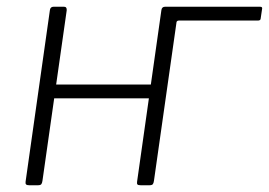

<svg xmlns="http://www.w3.org/2000/svg" viewBox="-20 -550 798 570"><path d="M746 -489H511Q504 -489 503 -481L470 -530H752Q760 -530 758 -523L754 -496Q754 -489 746 -489ZM178 -519 106 -13Q105 -6 102.5 -3Q100 0 92 0H67Q60 0 57.5 -2.5Q55 -5 56 -11L128 -519Q129 -530 139 -530H170Q179 -530 178 -519ZM509 -519 437 -13Q436 -6 433.5 -3Q431 0 423 0H398Q390 0 388 -2.5Q386 -5 387 -11L459 -519Q460 -530 470 -530H500Q510 -530 509 -519ZM122 -258Q116 -258 116 -265L120 -292Q121 -299 128 -299H453Q460 -299 460 -292L455 -265Q455 -258 447 -258Z"/></svg>

Font: Libre Franklin ExtraLight
Style: Italic
Weight: 250
Italic angle: -8°
Designer: Pablo Impallari, Rodrigo Fuenzalida, Nhung Nguyen
Foundry: Impallari Type
Version: Version 3.000